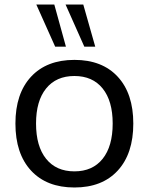

<svg xmlns="http://www.w3.org/2000/svg" viewBox="-20 -810 654 839"><path d="M47.4 -270.1Q47.4 -401.1 115.6 -474.7Q183.8 -548.3 305.3 -548.3Q426.5 -548.3 494.5 -474.7Q562.5 -401.1 562.5 -270.1Q562.5 -138.5 494.5 -64.6Q426.5 9.3 305.3 9.3Q183.8 9.3 115.6 -64.6Q47.4 -138.5 47.4 -270.1ZM472.4 -270.3Q472.4 -368.9 428.5 -423.4Q384.6 -477.9 305.1 -477.9Q225.6 -477.9 181.5 -423.4Q137.5 -368.9 137.5 -270.3Q137.5 -170.8 181.5 -116Q225.6 -61.2 305.1 -61.2Q384.6 -61.2 428.5 -116Q472.4 -170.8 472.4 -270.3ZM266.5 -790.2H343.9L396.2 -606H348.5ZM138.7 -790.2H217.3L268.1 -606H221.1Z"/></svg>

Font: Min Sans VF VF
Style: Regular
Weight: 400
Designer: Jinseong-Kim, NotoSansCJK, Nunito
Foundry: Jinseong-Kim
Version: Version 1.420;Glyphs 3.1.2 (3151)